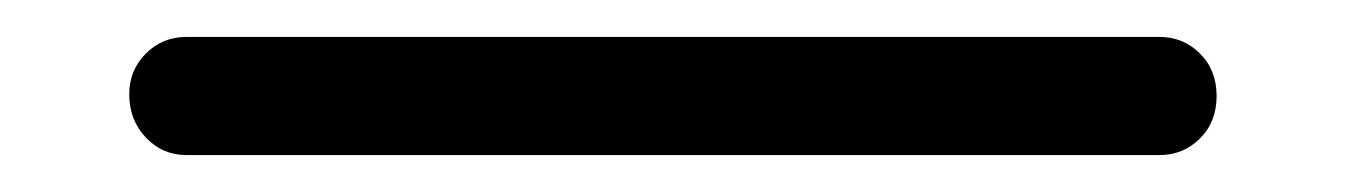

<svg xmlns="http://www.w3.org/2000/svg" viewBox="-20 -84 729 104"><path d="M608 0H81Q68 0 59 -9.5Q50 -19 50 -33Q50 -46 59 -55Q68 -64 81 -64H608Q621 -64 630 -55Q639 -46 639 -32Q639 -18 630 -9Q621 0 608 0Z"/></svg>

Font: Gardens CM
Style: Regular
Weight: 400
Designer: Created by: Aleksander Shevchuk, 2010. Modifed by: Daren Olsen, 2020.
Foundry: High-Logic / FontCreator v.13.0.0 build 2663 (64-bit)
Version: Version 3.003 Ukrainian, initial release